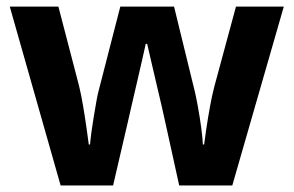

<svg xmlns="http://www.w3.org/2000/svg" viewBox="-20 -566 896 586"><path d="M526.9 0 484.9 -190.9Q481.4 -208 473.6 -241.5Q465.8 -274.9 456.8 -313.2Q447.8 -351.6 440.2 -384.3Q432.6 -417 429.2 -432.1H424.8Q421.4 -417 414.1 -384.3Q406.7 -351.6 397.7 -313Q388.7 -274.4 380.9 -240.5Q373 -206.5 369.1 -189L325.2 0H165L9.8 -545.9H158.2L221.2 -304.2Q227.5 -278.8 233.4 -243.9Q239.3 -209 243.9 -176.5Q248.5 -144 251 -125H254.9Q255.9 -139.2 259 -162.6Q262.2 -186 266.4 -211.2Q270.5 -236.3 274.2 -256.6Q277.8 -276.9 279.8 -284.2L347.2 -545.9H511.2L575.2 -284.2Q578.6 -270 584.2 -239.3Q589.8 -208.5 594.2 -176Q598.6 -143.6 599.1 -125H603Q605 -141.6 609.9 -174.3Q614.7 -207 621.3 -242.9Q627.9 -278.8 634.8 -304.2L700.2 -545.9H846.2L689 0Z"/></svg>

Font: Open Sans
Style: Bold
Weight: 700
Designer: Monotype Design Team
Foundry: Monotype Imaging Inc.
Version: Version 3.000; ttfautohint (v1.8.4)